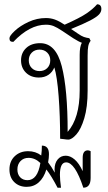

<svg xmlns="http://www.w3.org/2000/svg" viewBox="-20 -644 504 894"><path d="M311 -509 342 -488Q359 -476 370.5 -472Q382 -468 396 -466L402 -454Q394 -444 391 -429.5Q388 -415 388 -385V-222Q388 -145 372.5 -93.5Q357 -42 335.5 -18Q314 6 298 6Q290 6 278 4Q266 2 260 2Q260 -105 253 -196.5Q246 -288 233 -330Q224 -308 205.5 -295.5Q187 -283 161 -283Q124 -283 101 -305.5Q78 -328 78 -363Q78 -398 102 -420.5Q126 -443 167 -443Q240 -443 267.5 -336Q295 -229 295 -30Q351 -94 351 -222V-389Q351 -426 361 -445Q348 -449 321 -466L270 -500Q246 -516 230 -522.5Q214 -529 194 -529Q118 -529 42 -449Q32 -449 28 -453Q24 -457 24 -466Q24 -477 49 -500.5Q74 -524 113 -542Q152 -560 194 -560Q216 -560 235.5 -553Q255 -546 281 -529Q353 -561 383.5 -582Q414 -603 432 -624Q452 -624 452 -602Q452 -588 440.5 -576Q429 -564 399.5 -548.5Q370 -533 311 -509ZM214 -363Q214 -385 200 -399Q186 -413 164 -413Q142 -413 128 -399Q114 -385 114 -363Q114 -341 128 -327Q142 -313 164 -313Q186 -313 200 -327Q214 -341 214 -363ZM389 56Q395 56 402 60V184Q402 230 368 230Q329 112 288 112Q259 112 259 170Q259 192 264 230H248Q220 176 196 145Q184 184 160.5 205Q137 226 104 226Q69 226 46.5 204Q24 182 24 145Q24 107 48.5 83.5Q73 60 111 60Q146 60 172 80Q175 59 175 34Q208 34 208 74L207 92L204 112Q219 131 235 160Q234 155 234 145Q234 116 248.5 98.5Q263 81 286 81Q307 81 327.5 98.5Q348 116 365 153V91Q365 56 389 56ZM168 115Q143 91 113 91Q90 91 75.5 106Q61 121 61 145Q61 168 74 181.5Q87 195 108 195Q155 195 168 115Z"/></svg>

Font: Thasadith
Style: Regular
Weight: 400
Designer: Cadson Demak Co.,Ltd.
Foundry: Cadson Demak Co.,Ltd.
Version: Version 1.000; ttfautohint (v1.6)